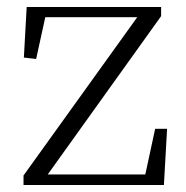

<svg xmlns="http://www.w3.org/2000/svg" viewBox="-20 -527 531 547"><path d="M447 0 456 -160H422L394 -30H116L439 -481V-507H56L48 -363L83 -359L109 -478H371L47 -27V0Z"/></svg>

Font: AllPunType ExtraLight
Style: Regular
Weight: 280
Version: 1.0